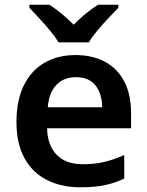

<svg xmlns="http://www.w3.org/2000/svg" viewBox="-20 -786 625 816"><path d="M321 10Q242 10 180.5 -20.5Q119 -51 84.5 -113Q50 -175 50 -267Q50 -360 81.5 -423.5Q113 -487 169.5 -519.5Q226 -552 301 -552Q374 -552 427 -523Q480 -494 508.5 -439Q537 -384 537 -306V-241H180Q182 -168 221 -128Q260 -88 332 -88Q383 -88 424 -98Q465 -108 508 -127V-27Q468 -8 425 1Q382 10 321 10ZM183 -330H414Q414 -386 386.5 -422Q359 -458 303 -458Q251 -458 219.5 -425Q188 -392 183 -330ZM229 -606Q215 -629 193 -655.5Q171 -682 147 -708Q123 -734 105 -753V-766H190Q216 -749 241.5 -728Q267 -707 293 -681Q319 -707 345 -728.5Q371 -750 397 -766H483V-753Q465 -734 440.5 -708.5Q416 -683 393.5 -656Q371 -629 358 -606Z"/></svg>

Font: Noto Sans Symbols SemiBold
Style: Regular
Weight: 600
Version: Version 2.002